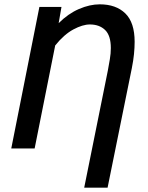

<svg xmlns="http://www.w3.org/2000/svg" viewBox="-20 -686 683 887"><path d="M369 181 478 -359Q483 -386 487.5 -412.5Q492 -439 492 -464Q492 -522 465.5 -547.5Q439 -573 395 -573Q362 -573 319 -550Q276 -527 235 -476L140 0H32L162 -654H264L251 -579Q295 -623 345 -644.5Q395 -666 441 -666Q516 -666 559 -624Q602 -582 602 -493Q602 -466 599 -436Q596 -406 589 -371L477 181Z"/></svg>

Font: Source Sans 3 SemiBold
Style: Italic
Weight: 600
Italic angle: -11°
Designer: Paul D. Hunt
Foundry: Adobe
Version: Version 3.046;hotconv 1.0.118;makeotfexe 2.5.65603